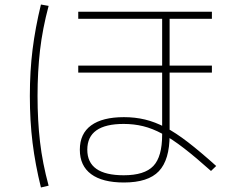

<svg xmlns="http://www.w3.org/2000/svg" viewBox="-20 -784 1040 849"><path d="M528 23Q433 23 383 -14Q333 -51 333 -122Q333 -193 383 -229.5Q433 -266 528 -266Q577 -266 621 -255.5Q665 -245 711 -221Q757 -197 811.5 -155Q866 -113 936 -50L913 -28Q846 -88 793.5 -128.5Q741 -169 697.5 -192.5Q654 -216 613 -226Q572 -236 527 -236Q366 -236 366 -122Q366 -9 527 -9Q619 -9 658 -50Q697 -91 697 -188V-701H326V-732H917V-701H730V-187Q730 -77 682.5 -27Q635 23 528 23ZM326 -463V-494H917V-463ZM161 45Q136 -56 124 -152.5Q112 -249 112 -360Q112 -469 124 -565Q136 -661 161 -764L195 -758Q168 -657 157 -562Q146 -467 146 -360Q146 -251 157 -156.5Q168 -62 195 37Z"/></svg>

Font: M PLUS 1 Thin ExtraLight
Style: Regular
Weight: 250
Version: Version 1.001